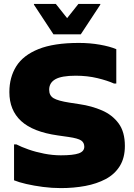

<svg xmlns="http://www.w3.org/2000/svg" viewBox="-20 -952 688 984"><path d="M52 -212H64Q89 -199 126 -186Q163 -173 206.5 -164.5Q250 -156 292 -156Q355 -156 383.5 -166Q412 -176 412 -200Q412 -221 396 -232Q380 -243 332 -250L276 -258Q149 -276 88.5 -331.5Q28 -387 28 -480Q28 -556 63.5 -612.5Q99 -669 177.5 -700.5Q256 -732 384 -732Q441 -732 492 -723Q543 -714 576 -700V-524H564Q531 -539 479.5 -551.5Q428 -564 368 -564Q296 -564 264 -546Q232 -528 232 -492Q232 -462 255 -448.5Q278 -435 336 -426L388 -418Q450 -409 503 -386Q556 -363 588 -319.5Q620 -276 620 -204Q620 -143 594 -101Q568 -59 522 -34.5Q476 -10 417 1Q358 12 292 12Q246 12 200 6Q154 0 115 -9Q76 -18 52 -28ZM254 -776 154 -928V-932H266L324 -859L382 -932H494V-928L394 -776Z"/></svg>

Font: Kufam Black
Style: Regular
Weight: 900
Designer: Wael Morcos, Artur Schmal
Foundry: Original Type
Version: Version 1.301; ttfautohint (v1.8.3)